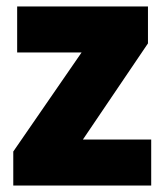

<svg xmlns="http://www.w3.org/2000/svg" viewBox="-20 -573 509 593"><path d="M447 0H21V-105L232 -411H33V-553H437V-439L236 -142H447Z"/></svg>

Font: Noto Sans Bengali SemiCondensed Black
Style: Regular
Weight: 900
Width: 4
Designer: Joana Ranito - Universal Thirst; Jelle Bosma - Monotype Design Team
Foundry: Universal Thirst ehf.
Version: Version 3.000; ttfautohint (v1.8.4.7-5d5b)